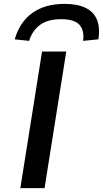

<svg xmlns="http://www.w3.org/2000/svg" viewBox="-20 -971 531 991"><path d="M85 0 197 -705H322L210 0ZM130 -760 56 -768Q82 -858 147.5 -904.5Q213 -951 313 -951Q379 -951 421.5 -930.5Q464 -910 480.5 -869Q497 -828 488 -768L409 -760Q416 -813 390.5 -842.5Q365 -872 295 -872Q228 -872 188 -843.5Q148 -815 130 -760Z"/></svg>

Font: Nunito Sans 7pt Expanded SemiBold
Style: Italic
Weight: 600
Width: 7
Italic angle: -9°
Designer: Vernon Adams
Foundry: Vernon Adams
Version: Version 3.101;gftools[0.9.27]